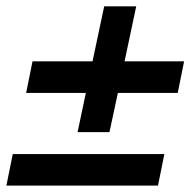

<svg xmlns="http://www.w3.org/2000/svg" viewBox="-45 -578 602 603"><path d="M224.6 -286.1H37.1L57.1 -385.3H245.6L282.2 -558.1H382.8L346.2 -385.3H533.2L513.2 -286.1H325.2L298.8 -163.1H198.7ZM-4.9 -94.2H471.2L451.2 4.9H-24.9Z"/></svg>

Font: Reddit Sans Chocolate SemiBold
Style: Italic
Weight: 600
Italic angle: -11.25°
Designer: Stephen Hutchings
Version: Version 1.013